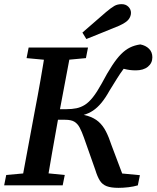

<svg xmlns="http://www.w3.org/2000/svg" viewBox="-30 -893 754 925"><path d="M429 -75 374 -231Q364 -259 354 -278Q344 -297 328.5 -306.5Q313 -316 284 -316H192L201 -367H290Q317 -367 338.5 -371.5Q360 -376 379 -388Q398 -400 417.5 -424.5Q437 -449 459 -489Q487 -542 510 -577Q533 -612 553.5 -632.5Q574 -653 596 -664Q618 -675 646 -679Q672 -674 688 -658Q704 -642 704 -617Q704 -589 682.5 -571.5Q661 -554 624 -554Q595 -554 568.5 -561Q542 -568 529 -574L596 -600Q578 -578 563.5 -558.5Q549 -539 534 -515Q519 -491 498 -457Q478 -421 458.5 -397.5Q439 -374 418 -360Q397 -346 371.5 -339Q346 -332 314 -330L308 -346Q359 -345 391.5 -335Q424 -325 445 -306.5Q466 -288 480.5 -259.5Q495 -231 507 -194L567 -35L508 -62L644 -49L634 0Q614 6 589 9Q564 12 541 12Q505 12 484 4Q463 -4 451 -23Q439 -42 429 -75ZM-10 0 0 -50 133 -62H161L282 -50L272 0ZM71 0 137 -355Q152 -432 165.5 -509.5Q179 -587 191 -664H315L248 -309Q234 -232 220.5 -154.5Q207 -77 194 0ZM98 -613 108 -664H394L384 -613L255 -601H227ZM367 -736Q396 -761 424.5 -786Q453 -811 481 -835Q506 -856 521 -864.5Q536 -873 556 -873Q576 -873 588.5 -860.5Q601 -848 601 -831Q601 -815 590 -800Q579 -785 544 -769Q505 -753 465.5 -737Q426 -721 386 -705Z"/></svg>

Font: Source Serif 4 18pt SemiBold
Style: Italic
Weight: 600
Italic angle: -12°
Designer: Frank Grießhammer
Foundry: Adobe Systems Incorporated
Version: Version 4.004;hotconv 1.0.116;makeotfexe 2.5.65601